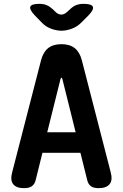

<svg xmlns="http://www.w3.org/2000/svg" viewBox="-20 -970 640 1000"><path d="M226 -281H374L305 -558Q303 -565 300 -565Q297 -565 295 -558ZM434 -33 399 -174H201L166 -33Q161 -11 146.5 -0.5Q132 10 105 10Q65 10 48.5 -11Q32 -32 44 -75L194 -657Q205 -699 231 -719.5Q257 -740 300 -740Q343 -740 369 -719.5Q395 -699 406 -657L556 -75Q568 -32 551 -11Q534 10 494 10Q467 10 453 -0.5Q439 -11 434 -33ZM186 -950Q208 -950 224.5 -942.5Q241 -935 257 -920L266 -911Q282 -894 299 -894Q316 -894 333 -911L344 -921Q360 -937 377 -943.5Q394 -950 415 -950Q457 -950 463.5 -935Q470 -920 441 -890L405 -854Q383 -831 354 -820.5Q325 -810 300 -810Q275 -810 246 -820.5Q217 -831 196 -854L161 -890Q132 -921 138 -935.5Q144 -950 186 -950Z"/></svg>

Font: Maple Mono Normal NL
Style: Bold
Weight: 700
Monospace: yes
Designer: subframe7536
Version: Version 7.000